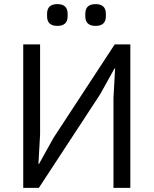

<svg xmlns="http://www.w3.org/2000/svg" viewBox="-20 -914 747 934"><path d="M209 -835V-847Q209 -894 259 -894Q309 -894 309 -847V-835Q309 -788 259 -788Q209 -788 209 -835ZM395 -835V-847Q395 -894 445 -894Q495 -894 495 -847V-835Q495 -788 445 -788Q395 -788 395 -835ZM93 0V-698H175V-260L167 -117H170L240 -243L538 -698H614V0H532V-438L540 -581H537L467 -455L169 0Z"/></svg>

Font: Aneliza
Style: Regular
Weight: 400
Designer: Mike Abbink, Paul van der Laan, Pieter van Rosmalen
Foundry: Bold Monday
Version: Version 3.0